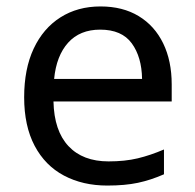

<svg xmlns="http://www.w3.org/2000/svg" viewBox="-20 -566 604 596"><path d="M292 -546Q361 -546 410.5 -516Q460 -486 486.5 -431.5Q513 -377 513 -304V-251H146Q148 -160 192.5 -112.5Q237 -65 317 -65Q368 -65 407.5 -74.5Q447 -84 489 -102V-25Q448 -7 408 1.5Q368 10 313 10Q237 10 178.5 -21Q120 -52 87.5 -113.5Q55 -175 55 -264Q55 -352 84.5 -415Q114 -478 167.5 -512Q221 -546 292 -546ZM291 -474Q228 -474 191.5 -433.5Q155 -393 148 -321H421Q420 -389 389 -431.5Q358 -474 291 -474Z"/></svg>

Font: Noto Sans Coptic
Style: Regular
Weight: 400
Designer: Monotype Design Team, Denis Moyogo Jacquerye
Foundry: Monotype Imaging Inc.
Version: Version 2.002; ttfautohint (v1.8.4.7-5d5b)